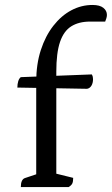

<svg xmlns="http://www.w3.org/2000/svg" viewBox="-20 -754 451 774"><path d="M64 0Q64 -30 80 -36L137 -55L126 -41V-424Q126 -495 144.5 -552Q163 -609 195 -650Q227 -691 267.5 -712.5Q308 -734 353 -734Q382 -734 396.5 -722.5Q411 -711 411 -694Q411 -688 409 -681Q407 -674 404 -667H343Q298 -667 267.5 -648Q237 -629 222 -585Q207 -541 207 -465V-39L194 -57L275 -37Q275 -22 271.5 -14.5Q268 -7 257 0ZM331 -396 50 -401Q50 -415 53.5 -426.5Q57 -438 64 -443L350 -454Q353 -449 354 -444.5Q355 -440 355 -435Q355 -419 348.5 -408.5Q342 -398 331 -396Z"/></svg>

Font: Pitagon Serif
Style: Regular
Weight: 400
Designer: Travis Tran
Foundry: Pitagon
Version: Version 1.000;gftools[0.9.26]